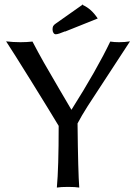

<svg xmlns="http://www.w3.org/2000/svg" viewBox="-20 -844 615 874"><path d="M333 -282.2Q335.4 -57.6 340.8 9.8Q322.3 6.8 290 6.8Q256.8 6.8 238.8 9.8Q247.1 -79.6 247.1 -271Q210.9 -331.5 123.3 -472.7Q35.6 -613.8 7.8 -655.8Q38.6 -651.9 73.2 -651.9Q100.6 -651.9 127.9 -654.8Q152.8 -606.9 179.4 -559.8Q206.1 -512.7 249 -439.9Q292 -367.2 305.2 -344.2Q420.4 -526.4 481.9 -654.8Q500.5 -651.9 522 -651.9Q548.8 -651.9 571.8 -655.8Q531.2 -592.8 470 -500Q408.7 -407.2 379.6 -361.6Q350.6 -315.9 333 -282.2ZM357.9 -824.2V-820.8Q396.5 -803.2 424.8 -759.8L275.9 -700.2V-701.2Q245.1 -688 233.9 -688Q227.5 -688 223.4 -694.3Q219.2 -700.7 219.2 -710Q219.2 -719.2 221.9 -724.9Q224.6 -730.5 233.9 -736.8Z"/></svg>

Font: Linear Smooth Low Contrast
Style: Regular
Weight: 500
Designer: Philipp H. Poll, Flanker
Foundry: Philipp H. Poll, reworked by Flanker
Version: Version 1.010 | FøM Fix